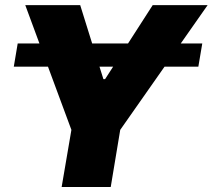

<svg xmlns="http://www.w3.org/2000/svg" viewBox="-20 -748 851 768"><path d="M81.1 -727.5H300.8L348.6 -574.2H492.2L590.8 -727.5H810.5L703.1 -574.2H789.1L773.4 -481.4H638.2L460.9 -228.5L422.9 0H226.6L265.6 -228.5L171.9 -481.4H35.2L50.8 -574.2H137.7ZM393.6 -431.6H400.4L432.6 -481.4H377.9Z"/></svg>

Font: Inter Tight Black
Style: Italic
Weight: 900
Italic angle: -9.39999°
Designer: Rasmus Andersson
Foundry: rsms
Version: Version 3.004; ttfautohint (v1.8.4.7-5d5b)